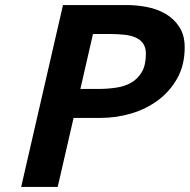

<svg xmlns="http://www.w3.org/2000/svg" viewBox="-20 -741 753 762"><path d="M713 -553Q713 -484 684.5 -432Q656 -380 609 -344.5Q562 -309 502 -291Q442 -273 379 -273H272L209 1H64L230 -721H482Q523 -721 564 -713Q605 -705 638 -685.5Q671 -666 692 -633.5Q713 -601 713 -553ZM369 -388Q406 -388 440.5 -393Q475 -398 501 -413Q527 -428 543 -455.5Q559 -483 559 -528Q559 -552 548.5 -567.5Q538 -583 519.5 -591.5Q501 -600 475 -603Q449 -606 419 -606H349L299 -388Z"/></svg>

Font: Perun
Style: Bold Italic
Weight: 700
Italic angle: -12°
Foundry: Copyright (c) Stefan Peev, Context Ltd, 2016
Version: Version 1.027